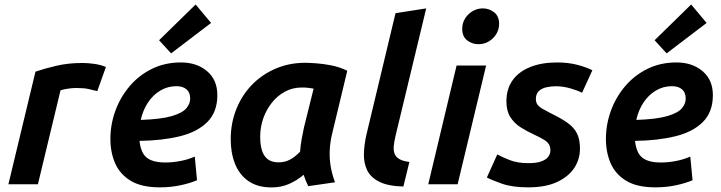

<svg xmlns="http://www.w3.org/2000/svg" viewBox="-20 -813 3180 847"><path d="M17 0 136.5 -497Q178.2 -511.2 230.1 -523.2Q282 -535.2 343.8 -535.2Q368.2 -535.2 396.8 -531.1Q425.2 -527 447.2 -517.5L409.2 -411Q389.2 -416.2 369.6 -420.5Q350 -424.8 316 -424.8Q299.2 -424.8 280.2 -421.9Q261.2 -419 247 -414.8L147.2 0Z M685 13.5Q605 13.5 557.2 -15.1Q509.5 -43.8 488.2 -92.1Q467 -140.5 467 -199.8Q467 -264 488.9 -324.1Q510.8 -384.2 551.5 -432.4Q592.2 -480.5 649.6 -509Q707 -537.5 778 -537.5Q848 -537.5 893.4 -499.1Q938.8 -460.8 938.8 -393Q938.8 -319 894.8 -274.9Q850.8 -230.8 773.1 -211.8Q695.5 -192.8 595.8 -191.5Q595.8 -190.5 595.8 -189.4Q595.8 -188.2 595.8 -187.2Q600 -156 611.6 -135.9Q623.2 -115.8 647.4 -106Q671.5 -96.2 709.8 -96.2Q742.5 -96.2 776.1 -102.8Q809.8 -109.2 839.2 -122.2L849.2 -18Q820 -5.2 777 4.1Q734 13.5 685 13.5ZM601 -284Q691 -287 737.9 -300.9Q784.8 -314.8 801.9 -335.1Q819 -355.5 819 -378Q819 -404.8 802.9 -418.8Q786.8 -432.8 758 -432.8Q719.8 -432.8 687.5 -413.6Q655.2 -394.5 632.9 -360.9Q610.5 -327.2 601 -284ZM734.8 -577.5 681.8 -635.5 843 -793.2 911.2 -711.8Z M1178.2 13.8Q1116.8 13.8 1076.8 -13.6Q1036.8 -41 1017.2 -89.2Q997.8 -137.5 997.8 -198.2Q997.8 -269.8 1022.5 -331.5Q1047.2 -393.2 1091.5 -438.9Q1135.8 -484.5 1195.8 -510.2Q1255.8 -536 1326 -536Q1340.8 -536 1371.8 -534Q1402.8 -532 1440.5 -524.8Q1478.2 -517.5 1512 -501L1444.5 -220.2Q1435.8 -183.2 1434.5 -146.1Q1433.2 -109 1439.6 -74.5Q1446 -40 1458 -8.8L1339.8 8.2Q1333.8 -3.8 1328.9 -15.8Q1324 -27.8 1319.5 -42Q1290 -16.8 1255 -1.5Q1220 13.8 1178.2 13.8ZM1208.5 -96.8Q1235.5 -96.8 1257.9 -108.1Q1280.2 -119.5 1303.8 -143.8Q1305.5 -169.2 1310.6 -198.4Q1315.8 -227.5 1321.2 -251.8L1363.5 -422Q1349.5 -424.5 1337.9 -425.8Q1326.2 -427 1311.2 -427Q1271.2 -427 1237.6 -409Q1204 -391 1179.4 -360Q1154.8 -329 1141.2 -290.4Q1127.8 -251.8 1127.8 -209.8Q1127.8 -173 1136.2 -147.6Q1144.8 -122.2 1162.6 -109.5Q1180.5 -96.8 1208.5 -96.8Z M1759.5 9.8Q1692.2 8.2 1653.9 -10.8Q1615.5 -29.8 1599.9 -61.8Q1584.2 -93.8 1585.4 -135.5Q1586.5 -177.2 1597.5 -223.2L1724.8 -754.8L1860.2 -776L1724.5 -212.2Q1719.2 -189.5 1717.2 -170.4Q1715.2 -151.2 1720.2 -136.4Q1725.2 -121.5 1740.8 -111.9Q1756.2 -102.2 1786 -98.5Z M1869.2 0 1994.2 -524H2124.5L1998.8 0ZM2091 -618Q2062.5 -618 2040.8 -635Q2019 -652 2019 -685.8Q2019 -711.2 2031.9 -731.8Q2044.8 -752.2 2065.4 -764.1Q2086 -776 2109.5 -776Q2137.8 -776 2159.8 -758.9Q2181.8 -741.8 2181.8 -707.8Q2181.8 -682.5 2168.8 -662Q2155.8 -641.5 2135.5 -629.8Q2115.2 -618 2091 -618Z M2310.2 13.5Q2240.2 13.5 2195 -2.4Q2149.8 -18.2 2127.8 -30L2173.8 -131.8Q2195.2 -119.8 2229.5 -106.5Q2263.8 -93.2 2311 -93.2Q2345 -93.2 2366.5 -100.5Q2388 -107.8 2398 -120.8Q2408 -133.8 2408 -149.5Q2408 -166.2 2401.1 -177Q2394.2 -187.8 2378 -197.6Q2361.8 -207.5 2334.8 -219.8Q2303.2 -234.5 2275.6 -252.1Q2248 -269.8 2231 -297Q2214 -324.2 2214 -365.8Q2214 -420.5 2241.1 -458.6Q2268.2 -496.8 2318.6 -517.1Q2369 -537.5 2438.2 -537.5Q2486.8 -537.5 2526.8 -527Q2566.8 -516.5 2593.2 -503L2547.8 -403.8Q2526.8 -414.5 2495.1 -423.5Q2463.5 -432.5 2432.2 -432.5Q2411.2 -432.5 2390.9 -428.1Q2370.5 -423.8 2357.2 -411.4Q2344 -399 2344 -376Q2344 -360.5 2352.1 -350.2Q2360.2 -340 2375.1 -332Q2390 -324 2408.8 -313.8Q2455 -291.5 2483.5 -271.2Q2512 -251 2525.2 -224.6Q2538.5 -198.2 2538.5 -157.2Q2538.5 -110.8 2513.4 -72.2Q2488.2 -33.8 2437.5 -10.1Q2386.8 13.5 2310.2 13.5Z M2871 13.5Q2791 13.5 2743.2 -15.1Q2695.5 -43.8 2674.2 -92.1Q2653 -140.5 2653 -199.8Q2653 -264 2674.9 -324.1Q2696.8 -384.2 2737.5 -432.4Q2778.2 -480.5 2835.6 -509Q2893 -537.5 2964 -537.5Q3034 -537.5 3079.4 -499.1Q3124.8 -460.8 3124.8 -393Q3124.8 -319 3080.8 -274.9Q3036.8 -230.8 2959.1 -211.8Q2881.5 -192.8 2781.8 -191.5Q2781.8 -190.5 2781.8 -189.4Q2781.8 -188.2 2781.8 -187.2Q2786 -156 2797.6 -135.9Q2809.2 -115.8 2833.4 -106Q2857.5 -96.2 2895.8 -96.2Q2928.5 -96.2 2962.1 -102.8Q2995.8 -109.2 3025.2 -122.2L3035.2 -18Q3006 -5.2 2963 4.1Q2920 13.5 2871 13.5ZM2787 -284Q2877 -287 2923.9 -300.9Q2970.8 -314.8 2987.9 -335.1Q3005 -355.5 3005 -378Q3005 -404.8 2988.9 -418.8Q2972.8 -432.8 2944 -432.8Q2905.8 -432.8 2873.5 -413.6Q2841.2 -394.5 2818.9 -360.9Q2796.5 -327.2 2787 -284ZM2920.8 -577.5 2867.8 -635.5 3029 -793.2 3097.2 -711.8Z"/></svg>

Font: Ubuntu Sans
Style: Italic
Weight: 400
Italic angle: -13.5°
Designer: Dalton Maag Ltd
Foundry: Dalton Maag Ltd
Version: Version 1.006